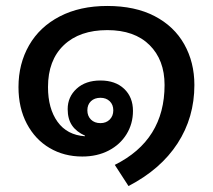

<svg xmlns="http://www.w3.org/2000/svg" viewBox="-20 -515 713 644"><path d="M365 38Q532 -45 532 -230Q532 -314 481.5 -364Q431 -414 340 -414Q247 -414 194 -363.5Q141 -313 141 -223Q141 -151 173 -106.5Q205 -62 265 -58V-60Q236 -73 221.5 -94.5Q207 -116 207 -149Q207 -190 237 -217.5Q267 -245 317 -245Q367 -245 396.5 -217Q426 -189 426 -143Q426 -100 404.5 -65Q383 -30 344.5 -10Q306 10 256 10Q195 10 146.5 -18.5Q98 -47 70 -100Q42 -153 42 -223Q42 -301 77.5 -363Q113 -425 180.5 -460Q248 -495 340 -495Q433 -495 498.5 -461Q564 -427 598 -366.5Q632 -306 632 -230Q632 -121 575.5 -34Q519 53 411 109ZM360 -145Q360 -164 348 -175.5Q336 -187 317 -187Q297 -187 285 -175.5Q273 -164 273 -145Q273 -126 285 -114Q297 -102 317 -102Q336 -102 348 -114Q360 -126 360 -145Z"/></svg>

Font: Niramit Medium
Style: Regular
Weight: 500
Designer: Katatrad Aksorn Co.,Ltd.
Foundry: Cadson Demak Co.,Ltd.
Version: Version 1.000; ttfautohint (v1.6)